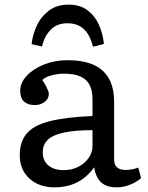

<svg xmlns="http://www.w3.org/2000/svg" viewBox="-20 -792 637 826"><path d="M215 14Q148 14 106.5 -24Q65 -62 65 -124Q65 -181 94 -216.5Q123 -252 191.5 -270Q260 -288 378 -293V-364Q378 -399 367 -423.5Q356 -448 329 -461.5Q302 -475 255 -475Q227 -475 200.5 -467.5Q174 -460 162 -448Q172 -433 178 -421.5Q184 -410 187 -402Q190 -394 190 -389Q190 -367 172 -353.5Q154 -340 130 -340Q100 -340 83.5 -355Q67 -370 67 -401Q67 -436 95 -466Q123 -496 169.5 -514.5Q216 -533 270 -533Q337 -533 381.5 -513.5Q426 -494 448.5 -454Q471 -414 471 -353V-105Q471 -83 483.5 -72Q496 -61 520 -61Q535 -61 548 -63.5Q561 -66 575 -71L587 -26Q570 -10 541 2Q512 14 483 14Q438 14 415 -7.5Q392 -29 385 -72Q364 -43 338.5 -24Q313 -5 282 4.5Q251 14 215 14ZM254 -60Q288 -60 316 -74Q344 -88 361 -112Q378 -136 378 -164V-232Q303 -232 256 -222Q209 -212 186.5 -191.5Q164 -171 164 -137Q164 -100 188.5 -80Q213 -60 254 -60ZM275 -772Q325 -772 357 -747.5Q389 -723 406 -684.5Q423 -646 427 -603L380 -591Q372 -624 357.5 -646.5Q343 -669 321.5 -680.5Q300 -692 270 -692Q225 -692 197.5 -663.5Q170 -635 161 -592L116 -602Q120 -642 138 -681Q156 -720 190 -746Q224 -772 275 -772Z"/></svg>

Font: Literata Variable Black
Style: Regular
Weight: 900
Designer: Latin by Veronika Burian and Jose Scaglione. Greek by Irene Vlachou. Cyrillic by Vera Evstafieva.
Foundry: TypeTogether
Version: Version 3.021